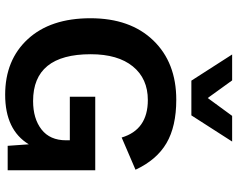

<svg xmlns="http://www.w3.org/2000/svg" viewBox="-110 -822 942 763"><g transform="rotate(90 361.5 -441.0)"><path d="M439 -730H301L197 -892H300L370 -795L441 -892H543ZM365 -348H657V0H560L554 -84Q497 10 357 10Q219 10 136 -80Q53 -170 53 -329Q53 -487 141 -578.5Q229 -670 377 -670Q483 -670 549.5 -631Q616 -592 655 -508L527 -453Q496 -557 378 -557Q293 -557 244.5 -497.5Q196 -438 196 -330Q196 -101 382 -101Q452 -101 495 -134.5Q538 -168 538 -232V-247H365Z"/></g></svg>

Font: Elaine Sans SemiBold
Style: Regular
Weight: 600
Designer: Wei Huang
Foundry: Wei Huang
Version: Version 2.001;December 24, 2019;FontCreator 12.0.0.2547 64-b